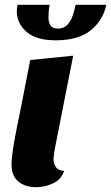

<svg xmlns="http://www.w3.org/2000/svg" viewBox="-20 -760 463 800"><path d="M131 20Q85 20 56.5 -3.5Q28 -27 28 -74Q28 -92 31.5 -119Q35 -146 40.5 -177Q46 -208 51.5 -235Q57 -262 61 -280L106 -510L285 -528L208 -138Q207 -129 205 -117Q203 -105 203 -96Q203 -77 213.5 -63Q224 -49 247 -48Q236 -13 202 3.5Q168 20 131 20ZM211 -592Q131 -592 90.5 -627.5Q50 -663 50 -713Q50 -725 53 -740H187Q184 -727 183 -713Q182 -699 182 -687Q182 -668 190 -654.5Q198 -641 221 -641Q246 -641 260.5 -656.5Q275 -672 283 -695Q291 -718 295 -740H423Q410 -677 359 -634.5Q308 -592 211 -592Z"/></svg>

Font: Sansita Swashed
Style: Bold
Weight: 700
Designer: Pablo Cosgaya
Foundry: Omnibus-Type
Version: Version 1.003; ttfautohint (v1.8.3)